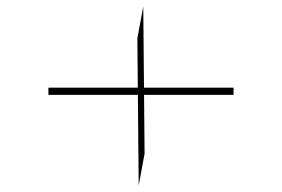

<svg xmlns="http://www.w3.org/2000/svg" viewBox="-20 -577 862 587"><path d="M128 -287V-309H694V-287ZM404 -10 400 -460 418 -557 422 -107Z"/></svg>

Font: Lexend Tera Thin
Style: Regular
Weight: 250
Version: Version 1.007